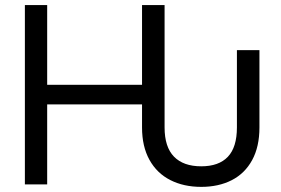

<svg xmlns="http://www.w3.org/2000/svg" viewBox="-20 -727 1109 757"><path d="M540 -224.6V-315.4H166V0H78.1V-707H166V-392.6H540V-707H628.9V-224.6Q628.9 -147.5 666 -109.4Q703.1 -71.3 773.4 -71.3Q842.8 -71.3 878.4 -108.9Q914.1 -146.5 914.1 -224.6V-529.3H1002.9V-224.6Q1002.9 -148.4 974.1 -95.7Q945.3 -43 893.6 -16.6Q841.8 9.8 773.4 9.8Q704.1 9.8 651.4 -17.1Q598.6 -43.9 569.3 -96.7Q540 -149.4 540 -224.6Z"/></svg>

Font: Pretendard JP Variable
Style: Regular
Weight: 400
Designer: Base glyphs from Inter by Rasmus Andersson; Hangul glyphs from Noto Sans CJK(Source Han Sans) by Jang Soo-young and Kang
Foundry: Kil Hyung-jin
Version: Version 1.307;Glyphs 3.2 (3192)